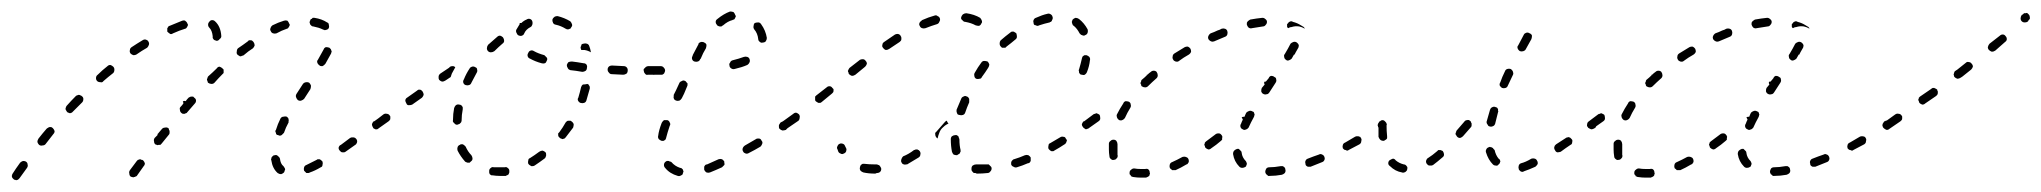

<svg xmlns="http://www.w3.org/2000/svg" viewBox="-28 -294 3551 334"><path d="M20 -8Q20 -11 17 -13Q15 -14 12 -14Q9 -13 7 -11Q-1 0 -6 8Q-7 9 -7 11Q-8 12 -7 14Q-7 15 -6 16Q-5 17 -4 18Q-3 19 -1 19Q0 20 2 19Q3 19 4 18Q5 17 6 16Q11 9 19 -2Q21 -5 20 -8ZM224 -10Q223 -13 221 -15Q220 -16 218 -16Q217 -17 215 -17Q214 -16 212 -16Q211 -15 210 -14L198 2Q196 5 197 8Q197 11 199 13Q201 14 202 14Q204 15 205 14Q207 14 208 13Q209 13 210 12L222 -5Q224 -7 224 -10ZM461 9Q464 8 466 6Q467 5 467 3Q468 2 468 1Q468 -1 467 -2Q466 -4 465 -5Q460 -9 459 -18Q458 -21 455 -23Q453 -25 450 -24Q448 -24 447 -23Q446 -22 445 -21Q444 -20 444 -18Q443 -17 444 -15Q446 -1 455 7Q458 9 461 9ZM533 -7Q534 -10 533 -13Q532 -14 531 -15Q530 -16 528 -17Q527 -17 525 -17Q524 -17 523 -16Q513 -11 505 -7Q502 -6 501 -3Q500 0 501 3Q502 4 503 5Q504 6 505 7Q507 7 508 7Q510 7 511 6Q520 3 530 -3Q533 -4 533 -7ZM593 -46Q594 -49 592 -52Q591 -53 590 -54Q588 -55 587 -55Q585 -55 584 -55Q583 -55 581 -54L565 -42Q562 -41 561 -37Q561 -34 563 -32Q564 -31 565 -30Q566 -29 568 -29Q569 -29 570 -29Q572 -29 573 -30L590 -42Q592 -43 593 -46ZM67 -66Q66 -69 64 -71Q63 -72 61 -73Q60 -73 59 -73Q57 -73 56 -72Q54 -71 53 -70Q46 -62 39 -53Q37 -50 37 -47Q38 -44 40 -42Q43 -40 46 -41Q49 -41 51 -43Q58 -52 65 -61Q67 -63 67 -66ZM267 -63Q267 -64 267 -66Q267 -67 266 -68Q266 -70 265 -71Q262 -73 259 -72Q256 -72 254 -70L248 -63Q248 -62 247 -62Q246 -61 246 -60Q246 -60 246 -59L241 -54Q239 -51 240 -48Q240 -45 242 -43Q244 -42 245 -42Q246 -41 248 -42Q249 -42 251 -42Q252 -43 253 -44L266 -60Q267 -61 267 -63ZM451 -66Q451 -64 452 -63Q452 -61 453 -60Q454 -59 456 -59Q457 -58 459 -58Q460 -58 462 -59Q463 -60 464 -61Q465 -62 466 -63Q469 -72 474 -81Q474 -82 474 -84Q475 -85 474 -86Q474 -88 473 -89Q472 -90 471 -91Q468 -92 465 -91Q462 -91 460 -88Q455 -78 452 -68Q451 -67 451 -66ZM631 -71Q634 -73 634 -76Q635 -79 633 -81Q632 -83 631 -83Q630 -84 628 -84Q627 -85 625 -84Q624 -84 623 -83H622Q620 -81 619 -78Q619 -75 621 -72Q621 -71 623 -70Q624 -70 625 -69Q627 -69 628 -69Q630 -70 631 -71ZM313 -119Q313 -122 310 -124Q309 -125 308 -126Q306 -126 305 -126Q303 -126 302 -125Q301 -125 300 -124Q297 -121 295 -118Q293 -119 291 -118Q291 -118 290 -118Q290 -118 290 -118Q291 -116 291 -114Q289 -111 286 -108Q284 -106 285 -103Q285 -100 287 -98Q288 -97 290 -96Q291 -96 293 -96Q294 -96 295 -97Q297 -97 298 -99Q304 -106 311 -114Q313 -116 313 -119ZM117 -122Q117 -125 114 -127Q113 -128 112 -128Q111 -129 109 -129Q108 -129 106 -128Q105 -128 104 -127Q96 -119 88 -110Q87 -109 87 -108Q86 -106 86 -105Q86 -103 87 -102Q88 -100 89 -99Q90 -98 91 -98Q93 -97 94 -97Q96 -98 97 -98Q98 -99 99 -100Q107 -108 115 -116Q117 -118 117 -122ZM487 -125Q488 -122 490 -120Q493 -118 496 -119Q499 -120 501 -122Q507 -131 512 -139Q513 -142 513 -145Q512 -148 510 -150Q508 -151 507 -151Q505 -151 504 -151Q502 -150 501 -150Q500 -149 499 -148Q494 -140 488 -131Q486 -128 487 -125ZM361 -167Q361 -168 361 -170Q361 -171 361 -173Q360 -174 359 -175Q357 -177 354 -178Q351 -178 349 -175Q342 -168 334 -161Q333 -160 333 -158Q332 -157 332 -156Q332 -154 333 -153Q333 -151 334 -150Q337 -148 340 -148Q343 -148 345 -150Q352 -158 359 -165Q360 -166 361 -167ZM171 -173Q171 -176 169 -178Q167 -180 164 -181Q161 -181 159 -179Q150 -172 142 -164Q139 -162 139 -158Q139 -155 141 -153Q143 -151 147 -151Q150 -150 152 -153Q160 -160 169 -167Q171 -169 171 -173ZM524 -185Q525 -182 528 -180Q529 -179 531 -179Q532 -179 533 -179Q535 -180 536 -181Q537 -182 538 -183Q543 -192 548 -201Q548 -202 549 -204Q549 -205 548 -207Q548 -208 547 -209Q546 -210 545 -211Q542 -212 539 -212Q536 -211 535 -208Q530 -199 525 -190Q523 -188 524 -185ZM415 -215Q415 -218 413 -221Q412 -222 411 -223Q410 -224 408 -224Q407 -224 405 -224Q404 -223 403 -222Q395 -216 386 -210Q384 -208 384 -205Q383 -201 385 -199Q386 -198 388 -197Q389 -196 390 -196Q392 -196 393 -197Q395 -197 396 -198Q404 -205 412 -210Q414 -212 415 -215ZM231 -216Q232 -219 230 -222Q229 -224 226 -225Q223 -226 220 -224Q210 -218 201 -212Q198 -210 198 -207Q197 -204 199 -201Q201 -199 204 -198Q207 -198 209 -199Q219 -206 228 -211Q230 -213 231 -216ZM342 -228Q343 -226 344 -225Q345 -224 346 -224Q348 -223 349 -223Q352 -223 354 -226Q357 -228 357 -231Q356 -248 346 -257Q344 -259 341 -259Q338 -259 336 -256Q334 -254 334 -251Q334 -248 336 -246Q341 -241 342 -231Q342 -229 342 -228ZM296 -245Q297 -246 298 -248Q298 -249 299 -250Q299 -252 298 -253Q297 -256 294 -258Q292 -259 289 -258Q279 -254 267 -249Q266 -249 265 -248Q264 -246 263 -245Q263 -244 263 -242Q263 -241 263 -239Q265 -237 268 -235Q270 -234 273 -236Q284 -241 294 -244Q295 -244 296 -245ZM473 -245Q474 -246 475 -248Q476 -249 476 -251Q476 -252 475 -253Q474 -256 472 -258Q469 -259 466 -258Q456 -255 446 -250Q445 -249 444 -248Q443 -247 443 -246Q442 -244 442 -243Q442 -241 443 -240Q444 -237 447 -236Q450 -235 453 -236Q462 -241 471 -244Q472 -244 473 -245ZM536 -242Q537 -241 539 -242Q540 -242 542 -243Q543 -244 544 -245Q545 -248 544 -251Q544 -254 541 -255Q532 -261 519 -263Q518 -263 516 -263Q515 -262 514 -261Q512 -261 512 -259Q511 -258 511 -257Q510 -255 511 -254Q511 -252 512 -251Q513 -250 514 -249Q515 -248 517 -248Q527 -246 533 -243Q535 -242 536 -242Z M852 12Q853 11 854 11Q856 10 857 9Q857 8 858 6Q858 5 858 3Q858 0 855 -2Q853 -4 850 -3Q845 -3 841 -3Q836 -3 831 -3Q828 -4 826 -2Q823 0 823 3Q823 5 823 6Q823 7 824 9Q825 10 827 11Q828 11 829 11Q835 12 841 12Q846 12 852 12ZM921 -21Q922 -22 922 -23Q922 -25 922 -26Q922 -28 921 -29Q919 -31 916 -32Q913 -32 910 -30Q902 -24 894 -19Q891 -18 891 -15Q890 -12 891 -9Q892 -8 893 -7Q895 -6 896 -5Q897 -5 899 -5Q900 -5 902 -6Q911 -12 919 -18Q921 -19 921 -21ZM783 -12Q784 -11 786 -11Q787 -11 789 -11Q790 -12 791 -13Q794 -15 794 -18Q794 -21 792 -24Q786 -30 782 -39Q781 -40 780 -41Q779 -42 777 -43Q776 -43 774 -43Q773 -43 772 -42Q769 -41 768 -38Q767 -35 768 -32Q773 -22 781 -13Q782 -12 783 -12ZM970 -78Q969 -81 966 -83Q965 -84 964 -84Q962 -84 961 -84Q959 -84 958 -83Q957 -82 956 -81Q951 -72 945 -64Q944 -63 943 -62Q943 -60 943 -59Q943 -57 944 -56Q945 -55 946 -54Q947 -53 948 -53Q950 -52 951 -52Q953 -53 954 -53Q955 -54 956 -55Q963 -64 969 -72Q970 -75 970 -78ZM650 -85Q651 -86 651 -88Q651 -89 651 -91Q651 -92 650 -93Q648 -96 645 -96Q642 -97 639 -95Q629 -87 623 -83Q622 -82 621 -81Q620 -80 620 -78Q619 -77 620 -75Q620 -74 621 -73Q623 -70 626 -70Q629 -69 631 -71Q637 -75 648 -83Q649 -84 650 -85ZM762 -80Q764 -77 767 -77Q768 -77 770 -78Q771 -78 772 -79Q773 -80 774 -81Q775 -83 775 -84Q775 -94 777 -104Q777 -105 777 -107Q777 -108 776 -109Q775 -111 774 -111Q773 -112 771 -112Q768 -113 765 -111Q763 -109 762 -106Q760 -96 760 -85Q759 -82 762 -80ZM709 -129Q709 -132 707 -135Q706 -136 705 -137Q704 -138 702 -138Q701 -138 700 -138Q698 -137 697 -136L680 -124Q678 -123 677 -120Q677 -117 679 -114Q680 -111 683 -111Q687 -111 689 -112L706 -124Q708 -126 709 -129ZM998 -142Q998 -144 997 -145Q996 -146 996 -147Q995 -147 994 -148Q994 -148 994 -148Q990 -147 986 -147Q985 -146 984 -145Q984 -144 983 -143Q981 -134 978 -124Q977 -123 977 -121Q977 -120 978 -118Q979 -117 980 -116Q981 -115 982 -115Q985 -114 988 -115Q991 -116 992 -119Q995 -129 998 -140Q998 -141 998 -142ZM778 -150Q779 -147 782 -146Q785 -145 788 -146Q791 -147 792 -150Q796 -158 801 -167Q803 -170 802 -173Q802 -176 799 -177Q796 -179 793 -178Q790 -177 789 -175Q783 -166 779 -156Q777 -153 778 -150ZM741 -152Q738 -153 736 -155Q735 -157 735 -158Q735 -160 735 -161Q735 -162 736 -164Q737 -165 738 -166L753 -176L755 -178Q757 -179 760 -179Q762 -179 764 -177Q761 -172 758 -166Q757 -163 756 -160L747 -154Q744 -152 741 -152ZM1113 -166Q1115 -168 1116 -171Q1116 -172 1115 -174Q1114 -175 1113 -176Q1112 -177 1111 -178Q1110 -178 1108 -179H1107Q1104 -179 1102 -176Q1100 -174 1100 -171Q1100 -170 1100 -168Q1101 -167 1102 -166Q1103 -165 1104 -164Q1106 -164 1107 -164H1108Q1111 -163 1113 -166ZM1062 -166Q1064 -168 1064 -172Q1064 -175 1062 -177Q1060 -179 1057 -179L1037 -180Q1033 -180 1031 -178Q1029 -176 1029 -173Q1029 -170 1031 -168Q1033 -165 1036 -165L1056 -164Q1059 -164 1062 -166ZM991 -171Q993 -173 993 -176Q994 -179 992 -182Q990 -184 987 -184Q976 -186 967 -187Q964 -187 961 -186Q959 -184 958 -181Q958 -178 960 -175Q961 -173 964 -172Q974 -171 985 -169Q988 -169 991 -171ZM920 -184Q922 -185 923 -188Q924 -190 924 -191Q924 -193 923 -194Q922 -195 921 -196Q920 -197 919 -198Q908 -201 901 -205Q898 -207 895 -206Q892 -205 891 -202Q889 -199 890 -196Q891 -193 894 -192Q903 -187 914 -184Q917 -183 920 -184ZM819 -210Q819 -207 821 -205Q823 -203 826 -203Q829 -203 832 -205Q839 -212 846 -218Q849 -220 849 -223Q849 -226 847 -229Q845 -231 842 -232Q839 -232 837 -230Q829 -223 821 -216Q819 -213 819 -210ZM982 -211Q982 -213 983 -214Q983 -216 984 -217Q986 -218 987 -218Q990 -219 993 -218Q996 -217 997 -214Q999 -209 1000 -203Q995 -206 989 -207Q986 -207 983 -207Q983 -208 983 -208Q982 -210 982 -211ZM878 -254Q877 -254 876 -254Q876 -253 876 -252Q876 -252 876 -252Q873 -247 870 -242Q869 -239 871 -236Q872 -233 875 -232Q878 -231 880 -232Q883 -233 884 -236Q887 -243 895 -247Q897 -248 898 -251Q899 -254 898 -257Q897 -260 894 -261Q891 -262 888 -260Q883 -258 879 -254Q878 -254 878 -254ZM937 -265Q934 -263 933 -260Q933 -259 933 -257Q934 -256 934 -254Q935 -253 936 -252Q938 -251 939 -251Q948 -249 956 -244Q957 -244 958 -243Q960 -243 961 -243Q963 -244 964 -244Q965 -245 966 -247Q968 -249 967 -252Q966 -255 964 -257Q954 -263 942 -266Q939 -266 937 -265Z M1157 11Q1160 10 1160 7Q1161 5 1161 4Q1160 2 1160 1Q1159 0 1158 -1Q1157 -2 1155 -2Q1146 -5 1140 -12Q1139 -13 1137 -13Q1136 -14 1135 -14Q1133 -14 1132 -14Q1130 -13 1129 -12Q1127 -10 1127 -7Q1127 -4 1129 -2Q1137 8 1151 12Q1154 13 1157 11ZM1230 -5Q1231 -6 1232 -7Q1233 -9 1232 -10Q1232 -12 1232 -13Q1230 -16 1228 -17Q1225 -18 1222 -17Q1211 -12 1202 -8Q1200 -8 1199 -7Q1198 -6 1197 -4Q1197 -3 1197 -1Q1197 0 1197 1Q1198 4 1201 6Q1204 7 1207 6Q1217 2 1228 -3Q1229 -4 1230 -5ZM1298 -44Q1299 -47 1297 -49Q1296 -51 1295 -52Q1294 -53 1292 -53Q1291 -53 1290 -53Q1288 -53 1287 -52Q1277 -46 1268 -41Q1265 -39 1264 -36Q1263 -33 1265 -30Q1266 -28 1269 -27Q1272 -26 1275 -28Q1285 -33 1295 -39Q1297 -41 1298 -44ZM1118 -52Q1120 -50 1123 -49Q1124 -49 1126 -49Q1127 -49 1128 -50Q1130 -51 1130 -52Q1131 -54 1131 -55Q1133 -63 1137 -75Q1139 -78 1137 -81Q1136 -84 1133 -85Q1132 -85 1130 -85Q1129 -85 1127 -85Q1126 -84 1125 -83Q1124 -82 1123 -80Q1118 -67 1117 -58Q1116 -55 1118 -52ZM1345 -76Q1346 -79 1344 -81Q1342 -84 1339 -84Q1336 -85 1334 -83L1330 -81Q1329 -80 1328 -78Q1327 -77 1327 -76Q1327 -74 1327 -73Q1327 -71 1328 -70Q1330 -68 1333 -67Q1336 -67 1339 -68L1342 -71Q1345 -73 1345 -76ZM1148 -137 1144 -129Q1144 -128 1144 -126Q1143 -125 1144 -124Q1144 -122 1145 -121Q1146 -120 1148 -119Q1151 -118 1154 -119Q1156 -120 1158 -123L1162 -131L1167 -143Q1168 -145 1168 -146Q1168 -147 1168 -149Q1167 -150 1166 -151Q1165 -153 1164 -153Q1161 -155 1158 -153Q1155 -152 1154 -150ZM1124 -164Q1126 -165 1127 -166Q1128 -167 1128 -168Q1129 -170 1129 -171Q1129 -174 1127 -176Q1125 -179 1121 -179H1099Q1097 -178 1096 -178Q1095 -177 1094 -176Q1093 -175 1092 -174Q1091 -172 1092 -171Q1092 -168 1094 -166Q1096 -163 1099 -164H1121Q1123 -164 1124 -164ZM1276 -186Q1277 -188 1276 -191Q1275 -194 1272 -195Q1269 -196 1266 -195Q1258 -192 1246 -189Q1243 -188 1242 -185Q1240 -183 1241 -180Q1241 -177 1244 -175Q1247 -173 1250 -174Q1263 -177 1272 -181Q1275 -183 1276 -186ZM1177 -198V-197Q1175 -194 1176 -191Q1177 -188 1180 -187Q1183 -186 1186 -187Q1189 -188 1190 -191L1191 -192Q1195 -202 1200 -210Q1201 -213 1201 -216Q1200 -219 1197 -220Q1196 -221 1194 -221Q1193 -221 1191 -221Q1190 -220 1189 -220Q1187 -219 1187 -217Q1182 -208 1177 -198ZM1291 -255Q1288 -255 1285 -254Q1283 -252 1283 -249Q1282 -246 1284 -243Q1290 -236 1291 -226Q1291 -223 1294 -221Q1296 -219 1299 -220Q1302 -220 1304 -222Q1306 -225 1306 -228Q1304 -241 1296 -252Q1294 -255 1291 -255ZM1217 -256Q1217 -253 1219 -251Q1220 -249 1221 -249Q1223 -248 1224 -248Q1226 -248 1227 -248Q1228 -249 1230 -250Q1238 -257 1246 -259Q1247 -260 1249 -260Q1250 -261 1251 -263Q1251 -264 1252 -265Q1252 -267 1251 -268Q1250 -271 1248 -273Q1245 -274 1242 -274Q1231 -270 1220 -261Q1217 -259 1217 -256Z M1476 -9Q1475 -9 1473 -9Q1472 -9 1471 -8Q1469 -7 1469 -6Q1468 -4 1468 -3Q1467 0 1469 3Q1471 5 1474 6Q1483 8 1494 8Q1496 8 1497 7Q1501 7 1503 5Q1505 3 1505 0Q1505 -2 1504 -3Q1503 -5 1502 -6Q1501 -7 1500 -7Q1498 -8 1497 -8Q1496 -8 1494 -8Q1484 -8 1476 -9ZM1690 7Q1693 7 1695 4Q1697 2 1697 -1Q1697 -3 1696 -4Q1695 -5 1694 -6Q1693 -7 1692 -8Q1690 -8 1689 -8Q1680 -8 1672 -8Q1671 -8 1670 -8Q1667 -8 1664 -6Q1662 -4 1662 -1Q1662 1 1662 2Q1663 4 1664 5Q1665 6 1666 7Q1667 7 1669 7Q1670 8 1672 8Q1681 8 1690 7ZM1763 -11Q1764 -12 1765 -14Q1765 -15 1765 -17Q1765 -18 1765 -20Q1764 -22 1761 -24Q1758 -25 1755 -24Q1746 -20 1736 -17Q1735 -17 1734 -16Q1733 -15 1732 -14Q1731 -12 1731 -11Q1731 -9 1731 -8Q1732 -5 1735 -4Q1738 -2 1741 -3Q1751 -6 1760 -10Q1762 -10 1763 -11ZM1540 -17Q1539 -14 1540 -12Q1541 -10 1542 -9Q1543 -8 1545 -8Q1546 -7 1548 -8Q1549 -8 1550 -8Q1560 -14 1570 -20Q1573 -22 1573 -25Q1574 -28 1572 -31Q1571 -32 1570 -33Q1569 -33 1568 -34Q1566 -34 1565 -34Q1563 -33 1562 -33Q1553 -26 1543 -22Q1541 -20 1540 -17ZM1631 -25Q1634 -24 1637 -24Q1638 -25 1640 -26Q1641 -26 1642 -28Q1642 -29 1643 -30Q1643 -32 1643 -33Q1641 -41 1641 -51Q1641 -53 1640 -54Q1640 -56 1639 -57Q1638 -58 1636 -59Q1635 -59 1634 -59Q1631 -59 1628 -57Q1626 -55 1626 -52Q1626 -40 1628 -30Q1629 -27 1631 -25ZM1438 -44Q1435 -45 1433 -44Q1430 -43 1429 -40Q1427 -37 1429 -34L1430 -31Q1431 -28 1434 -27Q1437 -25 1440 -27Q1443 -28 1444 -31Q1445 -34 1444 -36L1442 -40Q1441 -43 1438 -44ZM1826 -45Q1827 -46 1827 -47Q1828 -49 1828 -50Q1827 -52 1826 -53Q1825 -56 1822 -56Q1819 -57 1816 -55Q1807 -50 1799 -45Q1796 -44 1796 -41Q1795 -38 1796 -35Q1797 -34 1798 -33Q1799 -32 1801 -31Q1802 -31 1804 -31Q1805 -31 1806 -32Q1815 -37 1824 -43Q1825 -43 1826 -45ZM1599 -60Q1598 -63 1601 -65Q1608 -73 1615 -81Q1616 -82 1617 -83Q1618 -84 1619 -84Q1620 -81 1622 -79Q1617 -77 1613 -73Q1608 -69 1606 -63Q1604 -58 1603 -53Q1603 -53 1602 -54Q1601 -54 1601 -55Q1599 -57 1599 -60ZM1869 -76Q1870 -79 1868 -81Q1867 -83 1866 -83Q1865 -84 1863 -84Q1862 -85 1860 -84Q1859 -84 1858 -83H1857Q1855 -81 1854 -78Q1854 -75 1856 -73Q1857 -71 1858 -71Q1859 -70 1861 -69Q1862 -69 1863 -70Q1865 -70 1866 -71Q1869 -73 1869 -76ZM1363 -89Q1364 -92 1362 -95Q1360 -97 1357 -98Q1354 -98 1352 -96Q1342 -89 1334 -83Q1332 -82 1332 -81Q1331 -80 1331 -78Q1330 -77 1331 -75Q1331 -74 1332 -73Q1334 -70 1337 -70Q1340 -69 1342 -71Q1351 -77 1361 -84Q1363 -86 1363 -89ZM1636 -100Q1636 -99 1637 -97Q1637 -96 1638 -95Q1640 -94 1641 -94Q1644 -93 1647 -94Q1650 -95 1651 -98Q1654 -107 1658 -116Q1658 -118 1658 -119Q1658 -121 1658 -122Q1657 -124 1656 -125Q1655 -126 1654 -126Q1651 -128 1648 -126Q1645 -125 1644 -122Q1640 -112 1636 -103Q1636 -102 1636 -100ZM1421 -133Q1422 -134 1422 -136Q1422 -137 1422 -139Q1421 -140 1420 -141Q1418 -144 1415 -144Q1412 -144 1410 -142L1392 -128Q1391 -127 1390 -126Q1390 -125 1390 -123Q1390 -122 1390 -120Q1390 -119 1391 -118Q1392 -117 1394 -116Q1395 -115 1396 -115Q1398 -115 1399 -115Q1401 -116 1402 -117L1419 -131Q1420 -132 1421 -133ZM1667 -162Q1667 -159 1670 -157Q1673 -156 1676 -157Q1679 -157 1680 -160Q1686 -168 1691 -176Q1693 -179 1693 -182Q1692 -185 1690 -187Q1687 -188 1684 -188Q1681 -188 1679 -185Q1673 -177 1668 -168Q1666 -165 1667 -162ZM1480 -183Q1480 -186 1478 -188Q1476 -191 1473 -191Q1470 -191 1468 -190L1450 -176Q1449 -175 1448 -173Q1448 -172 1447 -171Q1447 -169 1448 -168Q1448 -166 1449 -165Q1451 -163 1454 -162Q1457 -162 1460 -164L1477 -178Q1479 -180 1480 -183ZM1867 -195Q1865 -197 1862 -198Q1861 -198 1859 -198Q1858 -198 1857 -197Q1855 -196 1855 -195Q1854 -193 1854 -192Q1852 -183 1849 -173Q1848 -172 1849 -170Q1849 -169 1849 -168Q1850 -166 1851 -165Q1852 -164 1854 -164Q1857 -163 1859 -164Q1862 -166 1863 -169Q1867 -179 1868 -189Q1869 -192 1867 -195ZM1539 -223Q1540 -224 1540 -226Q1540 -227 1540 -228Q1540 -230 1539 -231Q1538 -234 1534 -235Q1531 -235 1529 -234Q1520 -228 1510 -221Q1507 -219 1507 -216Q1506 -213 1508 -211Q1510 -208 1513 -207Q1516 -207 1519 -209Q1528 -215 1537 -221Q1538 -222 1539 -223ZM1711 -218Q1711 -215 1713 -213Q1714 -212 1715 -211Q1716 -211 1718 -211Q1719 -211 1721 -211Q1722 -212 1723 -213Q1731 -219 1738 -225Q1741 -227 1741 -230Q1741 -233 1740 -236Q1739 -237 1737 -238Q1736 -239 1735 -239Q1733 -239 1732 -239Q1730 -238 1729 -237Q1721 -231 1713 -224Q1711 -222 1711 -218ZM1843 -263Q1840 -262 1838 -260Q1837 -258 1837 -257Q1836 -256 1837 -254Q1837 -253 1838 -251Q1838 -250 1840 -249Q1846 -244 1850 -236Q1851 -235 1852 -234Q1853 -233 1854 -233Q1856 -232 1857 -232Q1859 -232 1860 -233Q1863 -234 1864 -237Q1865 -240 1864 -243Q1858 -254 1849 -261Q1846 -263 1843 -263ZM1606 -256Q1608 -259 1607 -262Q1606 -265 1603 -266Q1601 -268 1598 -267Q1587 -264 1576 -259Q1575 -258 1574 -257Q1572 -256 1572 -255Q1571 -253 1571 -252Q1571 -250 1572 -249Q1573 -246 1576 -245Q1579 -244 1582 -245Q1592 -249 1602 -252Q1605 -253 1606 -256ZM1770 -259Q1769 -257 1770 -254Q1770 -252 1771 -251Q1772 -250 1774 -250Q1775 -249 1777 -249Q1778 -249 1780 -250Q1789 -253 1798 -255Q1799 -256 1800 -256Q1802 -257 1802 -259Q1803 -260 1803 -261Q1804 -263 1803 -264Q1803 -267 1800 -269Q1797 -271 1794 -270Q1785 -268 1774 -263Q1771 -262 1770 -259ZM1675 -249Q1678 -250 1679 -253Q1681 -255 1680 -258Q1679 -261 1677 -263Q1667 -269 1653 -271Q1650 -271 1647 -269Q1645 -267 1644 -264Q1644 -263 1644 -261Q1645 -260 1646 -259Q1647 -258 1648 -257Q1649 -256 1651 -256Q1662 -254 1669 -250Q1672 -249 1675 -249Z M1966 15Q1967 14 1968 14Q1970 13 1971 12Q1972 11 1972 9Q1973 8 1972 6Q1972 3 1970 1Q1968 -1 1964 0Q1961 0 1957 0Q1950 0 1945 -1Q1942 -1 1940 1Q1937 3 1937 6Q1937 7 1937 9Q1938 10 1939 11Q1939 13 1941 13Q1942 14 1944 14Q1950 15 1957 15Q1961 15 1966 15ZM2207 7Q2209 4 2208 1Q2208 -1 2207 -2Q2207 -3 2205 -4Q2204 -5 2203 -5Q2201 -5 2200 -5Q2189 -3 2180 -3Q2177 -3 2175 -1Q2173 2 2173 5Q2173 6 2174 8Q2174 9 2176 10Q2177 11 2178 12Q2179 12 2181 12Q2191 12 2202 10Q2205 9 2207 7ZM2038 -9Q2039 -11 2040 -12Q2040 -13 2040 -15Q2040 -16 2039 -18Q2038 -20 2035 -21Q2032 -22 2029 -21Q2020 -16 2011 -12Q2008 -11 2007 -8Q2006 -5 2007 -2Q2007 -1 2009 0Q2010 1 2011 2Q2012 2 2014 2Q2015 2 2017 2Q2026 -2 2036 -8Q2037 -8 2038 -9ZM2133 -2Q2136 -2 2139 -4Q2140 -5 2140 -6Q2141 -8 2141 -9Q2141 -11 2140 -12Q2140 -13 2139 -14Q2133 -20 2132 -28Q2132 -30 2131 -31Q2130 -32 2129 -33Q2128 -34 2127 -35Q2125 -35 2124 -35Q2121 -34 2119 -32Q2117 -30 2117 -26Q2119 -13 2128 -4Q2130 -2 2133 -2ZM2276 -16Q2277 -18 2276 -21Q2275 -23 2274 -24Q2273 -25 2272 -25Q2271 -26 2269 -26Q2268 -26 2266 -25Q2257 -22 2247 -18Q2244 -17 2243 -14Q2242 -12 2243 -9Q2243 -7 2244 -6Q2245 -5 2247 -4Q2248 -4 2249 -4Q2251 -4 2252 -4Q2262 -8 2272 -12Q2275 -13 2276 -16ZM1902 -22Q1902 -19 1905 -17Q1907 -15 1910 -16Q1912 -16 1913 -17Q1914 -18 1915 -19Q1916 -20 1916 -21Q1917 -23 1916 -24Q1916 -29 1916 -34Q1916 -39 1916 -43Q1916 -46 1914 -49Q1912 -51 1909 -51Q1906 -51 1904 -49Q1901 -47 1901 -44Q1901 -39 1901 -34Q1901 -28 1902 -22ZM2340 -48Q2341 -51 2340 -53Q2339 -55 2338 -56Q2337 -56 2335 -57Q2334 -57 2332 -57Q2331 -57 2329 -56Q2321 -51 2312 -46Q2309 -45 2308 -42Q2307 -39 2308 -36Q2309 -35 2310 -34Q2311 -33 2313 -33Q2314 -32 2316 -32Q2317 -32 2318 -33Q2328 -38 2337 -43Q2340 -45 2340 -48ZM2098 -51Q2098 -53 2098 -54Q2099 -56 2098 -57Q2098 -58 2097 -59Q2095 -62 2092 -62Q2088 -62 2086 -60Q2078 -54 2070 -48Q2069 -47 2068 -46Q2068 -44 2067 -43Q2067 -41 2068 -40Q2068 -38 2069 -37Q2071 -35 2074 -34Q2077 -34 2079 -36Q2088 -42 2096 -49Q2097 -50 2098 -51ZM2132 -90Q2133 -88 2134 -86Q2132 -82 2131 -79Q2129 -76 2130 -73Q2131 -70 2134 -69Q2135 -68 2137 -68Q2138 -68 2140 -69Q2141 -69 2142 -70Q2143 -71 2144 -72Q2148 -81 2153 -90Q2154 -92 2154 -93Q2155 -95 2154 -96Q2154 -97 2153 -99Q2152 -100 2151 -100Q2148 -102 2145 -101Q2142 -100 2140 -98Q2138 -94 2137 -91Q2134 -91 2132 -90ZM2383 -73Q2384 -74 2384 -76Q2385 -77 2384 -79Q2384 -80 2383 -81Q2381 -84 2378 -84Q2375 -85 2373 -83H2372Q2371 -82 2370 -80Q2369 -79 2369 -78Q2368 -76 2369 -75Q2369 -73 2370 -72Q2372 -70 2375 -69Q2378 -68 2380 -70L2381 -71Q2383 -72 2383 -73ZM1886 -88Q1886 -91 1885 -94Q1884 -95 1882 -96Q1881 -96 1880 -97Q1878 -97 1877 -96Q1875 -96 1874 -95Q1865 -88 1858 -83Q1855 -81 1855 -78Q1854 -75 1856 -73Q1857 -71 1858 -71Q1859 -70 1861 -70Q1862 -69 1864 -70Q1865 -70 1866 -71Q1873 -76 1883 -83Q1886 -85 1886 -88ZM1915 -90Q1916 -87 1919 -85Q1922 -84 1924 -85Q1927 -86 1929 -89Q1933 -98 1938 -106Q1940 -109 1939 -112Q1939 -115 1936 -117Q1933 -118 1930 -118Q1927 -117 1926 -114Q1920 -105 1915 -95Q1914 -93 1915 -90ZM2172 -152Q2171 -151 2171 -150Q2171 -149 2172 -147L2167 -141Q2166 -139 2166 -135Q2167 -132 2169 -131Q2172 -129 2175 -130Q2178 -130 2180 -133L2191 -150Q2193 -153 2192 -156Q2192 -159 2189 -160Q2187 -162 2183 -162Q2180 -161 2179 -158L2174 -152Q2173 -152 2172 -152ZM1967 -164Q1967 -164 1967 -164Q1967 -164 1967 -163Q1963 -159 1958 -155Q1957 -154 1957 -152Q1956 -151 1956 -149Q1956 -148 1957 -147Q1957 -145 1958 -144Q1961 -142 1964 -142Q1967 -142 1969 -144Q1976 -151 1984 -158Q1986 -160 1986 -163Q1986 -166 1984 -169Q1982 -171 1979 -171Q1976 -171 1974 -169Q1971 -167 1968 -164Q1968 -164 1967 -164ZM2012 -196Q2011 -193 2013 -190Q2014 -188 2017 -187Q2021 -186 2023 -188Q2031 -194 2040 -199Q2043 -201 2044 -204Q2044 -207 2043 -209Q2041 -212 2038 -213Q2035 -213 2033 -212Q2023 -206 2015 -201Q2012 -199 2012 -196ZM2206 -195Q2206 -192 2209 -190Q2211 -188 2214 -189Q2217 -190 2219 -192Q2221 -196 2223 -199Q2223 -199 2224 -199Q2225 -201 2226 -203Q2226 -203 2226 -203Q2228 -207 2230 -210Q2231 -211 2231 -213Q2232 -214 2231 -216Q2231 -217 2230 -218Q2229 -219 2228 -220Q2225 -222 2222 -221Q2219 -220 2217 -218Q2213 -210 2207 -200Q2205 -198 2206 -195ZM2090 -241Q2090 -241 2090 -241Q2090 -241 2090 -241Q2084 -238 2078 -236Q2075 -234 2074 -231Q2073 -229 2074 -226Q2076 -223 2079 -222Q2081 -221 2084 -222Q2094 -226 2103 -230Q2106 -231 2107 -234Q2108 -237 2107 -240Q2106 -243 2103 -244Q2100 -245 2097 -244Q2094 -242 2090 -241Q2090 -241 2090 -241ZM2213 -254Q2214 -256 2215 -256Q2217 -257 2218 -257Q2220 -257 2221 -256Q2229 -254 2235 -250Q2238 -248 2240 -247Q2240 -246 2241 -246Q2241 -245 2242 -244Q2237 -247 2232 -248Q2225 -249 2219 -247Q2216 -247 2213 -245Q2211 -246 2211 -248Q2211 -250 2211 -252Q2212 -253 2213 -254ZM2144 -258Q2143 -258 2142 -256Q2141 -255 2141 -254Q2141 -252 2141 -251Q2142 -248 2144 -246Q2147 -244 2150 -245Q2161 -247 2169 -248Q2172 -248 2174 -251Q2176 -253 2176 -256Q2176 -259 2173 -261Q2171 -263 2168 -263Q2158 -262 2147 -260Q2145 -259 2144 -258Z M2414 6Q2416 6 2417 5Q2418 4 2419 3Q2420 2 2420 0Q2421 -3 2419 -5Q2417 -8 2414 -8Q2406 -10 2400 -15Q2398 -18 2395 -18Q2392 -17 2389 -15Q2387 -13 2387 -10Q2387 -7 2390 -5Q2399 4 2411 6Q2413 7 2414 6ZM2645 -6Q2646 -7 2647 -9Q2647 -10 2647 -11Q2647 -13 2646 -14Q2645 -17 2642 -18Q2639 -19 2636 -18Q2626 -12 2618 -10Q2615 -9 2614 -6Q2613 -3 2614 0Q2614 1 2615 2Q2616 3 2617 4Q2619 5 2620 5Q2622 5 2623 4Q2632 1 2643 -4Q2644 -5 2645 -6ZM2574 -6Q2577 -5 2579 -8Q2580 -9 2581 -10Q2581 -11 2582 -13Q2582 -14 2581 -16Q2581 -17 2579 -18Q2574 -24 2572 -33Q2571 -34 2570 -35Q2569 -37 2568 -37Q2567 -38 2565 -38Q2564 -39 2562 -38Q2559 -37 2558 -35Q2556 -32 2557 -29Q2561 -16 2569 -8Q2571 -6 2574 -6ZM2484 -25Q2484 -28 2482 -31Q2481 -32 2480 -32Q2479 -33 2477 -33Q2476 -33 2474 -33Q2473 -32 2472 -31Q2464 -24 2456 -19Q2454 -18 2453 -15Q2452 -12 2454 -9Q2455 -8 2456 -7Q2457 -6 2459 -6Q2460 -6 2462 -6Q2463 -6 2465 -7Q2473 -13 2481 -20Q2484 -22 2484 -25ZM2707 -47Q2708 -50 2706 -52Q2705 -53 2704 -54Q2703 -55 2702 -55Q2700 -56 2699 -55Q2697 -55 2696 -54Q2687 -48 2679 -43Q2678 -42 2677 -41Q2676 -40 2676 -38Q2675 -37 2676 -35Q2676 -34 2677 -33Q2678 -30 2681 -29Q2684 -29 2687 -30Q2695 -36 2704 -42Q2707 -43 2707 -47ZM2373 -51Q2375 -49 2379 -49Q2380 -49 2381 -50Q2383 -51 2384 -52Q2385 -53 2385 -54Q2385 -56 2385 -57Q2384 -66 2384 -77Q2384 -80 2382 -82Q2380 -85 2377 -85Q2374 -85 2372 -82Q2370 -80 2370 -77Q2370 -66 2370 -56Q2371 -53 2373 -51ZM2532 -76Q2532 -77 2532 -79Q2532 -80 2531 -81Q2531 -83 2529 -84Q2527 -86 2524 -85Q2521 -85 2519 -82Q2512 -74 2506 -67Q2505 -66 2505 -64Q2504 -63 2504 -61Q2504 -60 2505 -59Q2506 -57 2507 -56Q2509 -54 2512 -54Q2515 -55 2517 -57Q2524 -65 2531 -73Q2532 -74 2532 -76ZM2748 -73Q2749 -74 2749 -76Q2750 -77 2749 -79Q2749 -80 2748 -81Q2746 -84 2743 -84Q2740 -85 2738 -83H2737Q2736 -82 2735 -81Q2734 -79 2734 -78Q2734 -77 2734 -75Q2735 -74 2735 -72Q2737 -70 2740 -69Q2743 -69 2746 -71Q2748 -72 2748 -73ZM2560 -77Q2561 -74 2564 -74Q2566 -73 2567 -74Q2569 -74 2570 -75Q2571 -75 2572 -77Q2573 -78 2573 -79Q2575 -88 2578 -99Q2579 -100 2578 -101Q2578 -103 2578 -104Q2577 -106 2576 -107Q2575 -107 2573 -108Q2570 -109 2567 -107Q2565 -106 2564 -103Q2561 -92 2558 -82Q2558 -79 2560 -77ZM2581 -145Q2583 -142 2585 -141Q2588 -140 2591 -141Q2594 -142 2595 -145Q2599 -154 2604 -164Q2605 -166 2604 -169Q2603 -172 2600 -174Q2597 -175 2594 -174Q2591 -173 2590 -170Q2585 -160 2582 -151Q2580 -148 2581 -145ZM2612 -210Q2613 -207 2616 -205Q2619 -204 2622 -205Q2625 -206 2626 -208Q2631 -217 2636 -226Q2637 -229 2637 -232Q2636 -235 2633 -236Q2630 -238 2627 -237Q2624 -236 2623 -234Q2618 -224 2613 -215Q2611 -213 2612 -210Z M2844 15Q2845 14 2846 14Q2848 13 2849 12Q2850 11 2850 9Q2851 8 2850 6Q2850 3 2848 1Q2846 -1 2842 0Q2839 0 2835 0Q2828 0 2823 -1Q2820 -1 2818 1Q2815 3 2815 6Q2815 7 2815 9Q2816 10 2817 11Q2817 13 2819 13Q2820 14 2822 14Q2828 15 2835 15Q2839 15 2844 15ZM3085 7Q3087 4 3086 1Q3086 -1 3085 -2Q3085 -3 3083 -4Q3082 -5 3081 -5Q3079 -5 3078 -5Q3067 -3 3058 -3Q3055 -3 3053 -1Q3051 2 3051 5Q3051 6 3052 8Q3052 9 3054 10Q3055 11 3056 12Q3057 12 3059 12Q3069 12 3080 10Q3083 9 3085 7ZM2916 -9Q2917 -11 2918 -12Q2918 -13 2918 -15Q2918 -16 2917 -18Q2916 -20 2913 -21Q2910 -22 2907 -21Q2898 -16 2889 -12Q2886 -11 2885 -8Q2884 -5 2885 -2Q2885 -1 2887 0Q2888 1 2889 2Q2890 2 2892 2Q2893 2 2895 2Q2904 -2 2914 -8Q2915 -8 2916 -9ZM3011 -2Q3014 -2 3017 -4Q3018 -5 3018 -6Q3019 -8 3019 -9Q3019 -11 3018 -12Q3018 -13 3017 -14Q3011 -20 3010 -28Q3010 -30 3009 -31Q3008 -32 3007 -33Q3006 -34 3005 -35Q3003 -35 3002 -35Q2999 -34 2997 -32Q2995 -30 2995 -26Q2997 -13 3006 -4Q3008 -2 3011 -2ZM3154 -16Q3155 -18 3154 -21Q3153 -23 3152 -24Q3151 -25 3150 -25Q3149 -26 3147 -26Q3146 -26 3144 -25Q3135 -22 3125 -18Q3122 -17 3121 -14Q3120 -12 3121 -9Q3121 -7 3122 -6Q3123 -5 3125 -4Q3126 -4 3127 -4Q3129 -4 3130 -4Q3140 -8 3150 -12Q3153 -13 3154 -16ZM2780 -22Q2780 -19 2783 -17Q2785 -15 2788 -16Q2790 -16 2791 -17Q2792 -18 2793 -19Q2794 -20 2794 -21Q2795 -23 2794 -24Q2794 -29 2794 -34Q2794 -39 2794 -43Q2794 -46 2792 -49Q2790 -51 2787 -51Q2784 -51 2782 -49Q2779 -47 2779 -44Q2779 -39 2779 -34Q2779 -28 2780 -22ZM3218 -48Q3219 -51 3218 -53Q3217 -55 3216 -56Q3215 -56 3213 -57Q3212 -57 3210 -57Q3209 -57 3207 -56Q3199 -51 3190 -46Q3187 -45 3186 -42Q3185 -39 3186 -36Q3187 -35 3188 -34Q3189 -33 3191 -33Q3192 -32 3194 -32Q3195 -32 3196 -33Q3206 -38 3215 -43Q3218 -45 3218 -48ZM2976 -51Q2976 -53 2976 -54Q2977 -56 2976 -57Q2976 -58 2975 -59Q2973 -62 2970 -62Q2966 -62 2964 -60Q2956 -54 2948 -48Q2947 -47 2946 -46Q2946 -44 2945 -43Q2945 -41 2946 -40Q2946 -38 2947 -37Q2949 -35 2952 -34Q2955 -34 2957 -36Q2966 -42 2974 -49Q2975 -50 2976 -51ZM3010 -90Q3011 -88 3012 -86Q3010 -82 3009 -79Q3007 -76 3008 -73Q3009 -70 3012 -69Q3013 -68 3015 -68Q3016 -68 3018 -69Q3019 -69 3020 -70Q3021 -71 3022 -72Q3026 -81 3031 -90Q3032 -92 3032 -93Q3033 -95 3032 -96Q3032 -97 3031 -99Q3030 -100 3029 -100Q3026 -102 3023 -101Q3020 -100 3018 -98Q3016 -94 3015 -91Q3012 -91 3010 -90ZM3261 -73Q3262 -74 3262 -76Q3263 -77 3262 -79Q3262 -80 3261 -81Q3259 -84 3256 -84Q3253 -85 3251 -83H3250Q3249 -82 3248 -80Q3247 -79 3247 -78Q3246 -76 3247 -75Q3247 -73 3248 -72Q3250 -70 3253 -69Q3256 -68 3258 -70L3259 -71Q3261 -72 3261 -73ZM2764 -88Q2764 -91 2763 -94Q2762 -95 2760 -96Q2759 -96 2758 -97Q2756 -97 2755 -96Q2753 -96 2752 -95Q2743 -88 2736 -83Q2733 -81 2733 -78Q2732 -75 2734 -73Q2735 -71 2736 -71Q2737 -70 2739 -70Q2740 -69 2742 -70Q2743 -70 2744 -71Q2751 -76 2761 -83Q2764 -85 2764 -88ZM2793 -90Q2794 -87 2797 -85Q2800 -84 2802 -85Q2805 -86 2807 -89Q2811 -98 2816 -106Q2818 -109 2817 -112Q2817 -115 2814 -117Q2811 -118 2808 -118Q2805 -117 2804 -114Q2798 -105 2793 -95Q2792 -93 2793 -90ZM3050 -152Q3049 -151 3049 -150Q3049 -149 3050 -147L3045 -141Q3044 -139 3044 -135Q3045 -132 3047 -131Q3050 -129 3053 -130Q3056 -130 3058 -133L3069 -150Q3071 -153 3070 -156Q3070 -159 3067 -160Q3065 -162 3061 -162Q3058 -161 3057 -158L3052 -152Q3051 -152 3050 -152ZM2845 -164Q2845 -164 2845 -164Q2845 -164 2845 -163Q2841 -159 2836 -155Q2835 -154 2835 -152Q2834 -151 2834 -149Q2834 -148 2835 -147Q2835 -145 2836 -144Q2839 -142 2842 -142Q2845 -142 2847 -144Q2854 -151 2862 -158Q2864 -160 2864 -163Q2864 -166 2862 -169Q2860 -171 2857 -171Q2854 -171 2852 -169Q2849 -167 2846 -164Q2846 -164 2845 -164ZM2890 -196Q2889 -193 2891 -190Q2892 -188 2895 -187Q2899 -186 2901 -188Q2909 -194 2918 -199Q2921 -201 2922 -204Q2922 -207 2921 -209Q2919 -212 2916 -213Q2913 -213 2911 -212Q2901 -206 2893 -201Q2890 -199 2890 -196ZM3084 -195Q3084 -192 3087 -190Q3089 -188 3092 -189Q3095 -190 3097 -192Q3099 -196 3101 -199Q3101 -199 3102 -199Q3103 -201 3104 -203Q3104 -203 3104 -203Q3106 -207 3108 -210Q3109 -211 3109 -213Q3110 -214 3109 -216Q3109 -217 3108 -218Q3107 -219 3106 -220Q3103 -222 3100 -221Q3097 -220 3095 -218Q3091 -210 3085 -200Q3083 -198 3084 -195ZM2968 -241Q2968 -241 2968 -241Q2968 -241 2968 -241Q2962 -238 2956 -236Q2953 -234 2952 -231Q2951 -229 2952 -226Q2954 -223 2957 -222Q2959 -221 2962 -222Q2972 -226 2981 -230Q2984 -231 2985 -234Q2986 -237 2985 -240Q2984 -243 2981 -244Q2978 -245 2975 -244Q2972 -242 2968 -241Q2968 -241 2968 -241ZM3091 -254Q3092 -256 3093 -256Q3095 -257 3096 -257Q3098 -257 3099 -256Q3107 -254 3113 -250Q3116 -248 3118 -247Q3118 -246 3119 -246Q3119 -245 3120 -244Q3115 -247 3110 -248Q3103 -249 3097 -247Q3094 -247 3091 -245Q3089 -246 3089 -248Q3089 -250 3089 -252Q3090 -253 3091 -254ZM3022 -258Q3021 -258 3020 -256Q3019 -255 3019 -254Q3019 -252 3019 -251Q3020 -248 3022 -246Q3025 -244 3028 -245Q3039 -247 3047 -248Q3050 -248 3052 -251Q3054 -253 3054 -256Q3054 -259 3051 -261Q3049 -263 3046 -263Q3036 -262 3025 -260Q3023 -259 3022 -258Z M3280 -85Q3281 -86 3281 -88Q3281 -89 3281 -91Q3281 -92 3280 -93Q3278 -96 3275 -96Q3272 -97 3269 -95L3251 -82Q3249 -81 3249 -80Q3248 -78 3248 -77Q3247 -75 3248 -74Q3248 -73 3249 -71Q3251 -69 3254 -68Q3257 -68 3259 -70L3278 -83Q3279 -84 3280 -85ZM3342 -129Q3343 -131 3343 -132Q3343 -134 3343 -135Q3342 -136 3342 -138Q3341 -139 3339 -140Q3338 -140 3337 -141Q3335 -141 3334 -141Q3332 -140 3331 -139L3312 -126Q3311 -125 3310 -124Q3310 -122 3309 -121Q3309 -119 3310 -118Q3310 -117 3311 -115Q3313 -113 3316 -112Q3319 -112 3321 -114L3340 -127Q3341 -128 3342 -129ZM3386 -161 3401 -173Q3403 -175 3404 -178Q3404 -181 3402 -183Q3400 -186 3397 -186Q3394 -187 3392 -185L3377 -173L3374 -171Q3372 -170 3372 -169Q3371 -167 3371 -166Q3370 -164 3371 -163Q3371 -161 3372 -160Q3374 -158 3377 -157Q3380 -157 3383 -159ZM3463 -226Q3463 -229 3461 -231Q3459 -234 3456 -234Q3453 -234 3451 -232Q3442 -225 3433 -218Q3431 -216 3430 -212Q3430 -209 3432 -207Q3434 -205 3437 -204Q3440 -204 3443 -206Q3452 -214 3460 -221Q3463 -223 3463 -226ZM3503 -264Q3503 -267 3501 -269Q3500 -270 3499 -271Q3497 -272 3496 -271Q3494 -271 3493 -271Q3492 -270 3491 -269L3489 -268Q3487 -265 3487 -262Q3487 -259 3489 -257Q3491 -255 3494 -255Q3498 -255 3500 -257L3501 -259Q3504 -261 3503 -264Z"/></svg>

Font: FRB American Cursive Dashed Extralight
Style: Italic
Weight: 200
Italic angle: -25°
Version: Version 2.0;Modular Font Editor K font №1